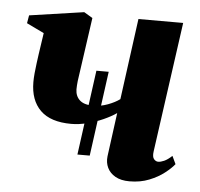

<svg xmlns="http://www.w3.org/2000/svg" viewBox="-44 -581 665 637"><g transform="rotate(5 288.0 -262.0)"><path d="M230 -62.5 268.5 -345H309.5L271 -62.5ZM240 -518 211.5 -317.5Q210.5 -313 209.8 -305.5Q209 -298 208.5 -290.8Q208 -283.5 208 -277.5Q208.5 -255 223 -241.8Q237.5 -228.5 268 -228.5Q292.5 -228.5 316.5 -237.5Q340.5 -246.5 356 -258L392.5 -528H541.5L481 -94.5Q478.5 -76.5 484.8 -69.2Q491 -62 499 -62Q507 -62 518.5 -67Q530 -72 544.5 -85.5L557 -59Q546 -45 525.2 -28.8Q504.5 -12.5 475.2 -0.8Q446 11 409.5 11Q381 11 362.5 0.5Q344 -10 335.8 -27.2Q327.5 -44.5 330 -65.5L349.5 -211Q331.5 -198.5 306.2 -187.2Q281 -176 253.5 -169Q226 -162 200.5 -162Q131.5 -162 97.5 -195.5Q63.5 -229 63.5 -289.5Q63.5 -302.5 65 -318.8Q66.5 -335 68.8 -352Q71 -369 73 -383L83.5 -454L25.5 -482L30 -508.5L211.5 -535Z"/></g></svg>

Font: Merriweather 96pt ExtraBold
Style: Italic
Weight: 800
Italic angle: -7.8°
Version: Version 2.101